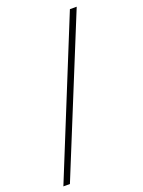

<svg xmlns="http://www.w3.org/2000/svg" viewBox="-164 -817 774 1038"><g transform="rotate(-20 223.0 -298.0)"><path d="M51.8 146H14.2L375 -742.2H414.1Z"/></g></svg>

Font: Clear Sans Thin
Style: Regular
Weight: 250
Foundry: Intel Corporation
Version: Version 1.00